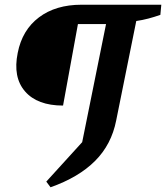

<svg xmlns="http://www.w3.org/2000/svg" viewBox="-20 -672 703 813"><path d="M194 121 176 97 328 -70 429 -570H310L247 -225Q138 -225 86 -285Q34 -345 55 -448Q74 -545 145 -598.5Q216 -652 325 -652H663L659 -609Q633 -600 608.5 -593.5Q584 -587 557 -583L472 -162Q452 -60 382.5 9.5Q313 79 194 121Z"/></svg>

Font: Piazzolla SemiBold
Style: Italic
Weight: 600
Italic angle: -11.3°
Designer: Juan Pablo del Peral
Foundry: Huerta Tipografica
Version: Version 1.330